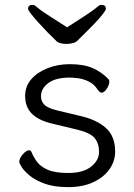

<svg xmlns="http://www.w3.org/2000/svg" viewBox="-20 -749 550 787"><path d="M255 -637Q290 -660 324 -681.5Q358 -703 383 -724Q388 -729 396 -729Q414 -729 414 -713Q414 -707 400.5 -690Q387 -673 367 -652Q347 -631 327.5 -612Q308 -593 296 -581Q290 -575 277.5 -572Q265 -569 252 -569Q240 -569 229.5 -571.5Q219 -574 214 -578Q196 -595 175.5 -616Q155 -637 136.5 -657.5Q118 -678 106.5 -693Q95 -708 95 -713Q95 -729 113 -729Q121 -729 126 -724Q151 -703 185.5 -681.5Q220 -660 255 -637ZM195 -242Q139 -255 111 -282.5Q83 -310 83 -356Q83 -395 108 -424Q133 -453 175 -469.5Q217 -486 266 -486Q324 -486 361 -469.5Q398 -453 426 -423Q428 -421 428 -414Q428 -401 417.5 -385Q407 -369 396 -369Q390 -369 380 -382Q365 -405 342.5 -415.5Q320 -426 299 -428.5Q278 -431 266 -431Q208 -431 178 -408.5Q148 -386 148 -354Q148 -334 161.5 -320Q175 -306 216 -296L312 -273Q377 -258 414.5 -224Q452 -190 452 -128Q452 -88 428.5 -55Q405 -22 362 -2Q319 18 260 18Q202 18 163.5 4Q125 -10 102 -29Q79 -48 69 -64Q59 -80 59 -85Q59 -100 73.5 -116.5Q88 -133 99 -133Q106 -133 109 -126Q117 -106 131.5 -86Q146 -66 176 -53Q206 -40 260 -40Q321 -40 353.5 -66Q386 -92 386 -126Q386 -161 368 -183Q350 -205 295 -218Z"/></svg>

Font: Moon Stars Kai HW
Style: Regular
Weight: 400
Designer: GuiWonder
Version: Version 1.101